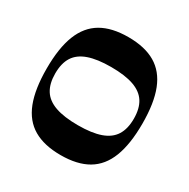

<svg xmlns="http://www.w3.org/2000/svg" viewBox="-163 -861 1005 1021"><g transform="rotate(30 339.5 -350.0)"><path d="M339.7 12Q238.7 12 173.5 -26Q108.3 -64 77.1 -144.2Q46 -224.3 46 -350Q46 -476.7 77.5 -556.3Q109 -636 173.8 -674Q238.7 -712 339.7 -712Q440.8 -712 505.6 -674Q570.5 -636 602 -556.3Q633.5 -476.7 633.5 -350Q633.5 -224.3 602.3 -144.2Q571.2 -64 506.3 -26Q441.5 12 339.7 12ZM339.7 -171.6Q425.1 -171.6 478.3 -190.4Q531.4 -209.1 556.2 -248.5Q581 -287.9 581 -350Q581 -412.8 556.2 -451.8Q531.4 -490.9 478.3 -509.6Q425.1 -528.4 339.7 -528.4Q255 -528.4 201.5 -509.6Q148 -490.9 123.2 -451.8Q98.4 -412.8 98.4 -350Q98.4 -287.9 123.2 -248.5Q148 -209.1 201.5 -190.4Q255 -171.6 339.7 -171.6Z"/></g></svg>

Font: Ojuju ExtraLight
Style: Regular
Weight: 200
Designer: Chisaokwu Joboson, Mirko Velimirovic
Foundry: Udi Foundry
Version: Version 1.000